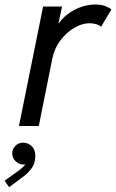

<svg xmlns="http://www.w3.org/2000/svg" viewBox="-69 -546 503 832"><path d="M13.2 0 117.7 -517.6H199.7L185.1 -447.3H196.8L171.4 -418Q183.6 -448.7 210.7 -473.4Q237.8 -498 272.7 -512.2Q307.6 -526.4 343.3 -526.4Q370.6 -526.4 388.2 -519.3Q405.8 -512.2 413.6 -504.9L368.7 -429.7Q363.8 -436.5 349.1 -440.9Q334.5 -445.3 318.8 -445.3Q287.1 -445.3 253.2 -425.5Q219.2 -405.8 192.9 -371.1Q166.5 -336.4 157.7 -292L99.1 0ZM-29.3 265.1 -49.3 237.3 3.9 199.2Q14.6 191.4 24.9 183.1Q35.2 174.8 41.7 164.3Q48.3 153.8 47.9 141.1H59.6Q58.1 150.9 51.5 158.9Q44.9 167 30.8 167Q14.2 167 -1 153.1Q-16.1 139.2 -16.1 118.2Q-16.1 100.1 -2.7 86.2Q10.7 72.3 31.7 72.3Q51.8 72.3 67.9 86.9Q84 101.6 84 129.9Q84 163.1 65.9 186Q47.9 209 26.9 223.1Z"/></svg>

Font: Reddit Sans
Style: Italic
Weight: 400
Italic angle: -11.25°
Designer: Stephen Hutchings
Version: Version 1.013